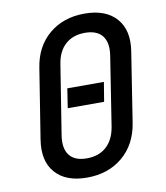

<svg xmlns="http://www.w3.org/2000/svg" viewBox="-84 -810 767 889"><g transform="rotate(-10 300.0 -365.0)"><path d="M254 10Q154 10 105 -46.5Q56 -103 72 -202L124 -529Q139 -627 206 -683.5Q273 -740 373 -740Q473 -740 522.5 -683.5Q572 -627 556 -529L505 -202Q489 -103 421.5 -46.5Q354 10 254 10ZM268 -78Q325 -78 360.5 -110Q396 -142 406 -202L457 -529Q466 -588 441 -620Q416 -652 359 -652Q303 -652 267.5 -620Q232 -588 223 -529L171 -202Q162 -142 187 -110Q212 -78 268 -78ZM221 -322 235 -413H407L392 -322Z"/></g></svg>

Font: JetBrains Mono NL Medium
Style: Italic
Weight: 500
Italic angle: -9°
Monospace: yes
Designer: Philipp Nurullin, Konstantin Bulenkov
Foundry: JetBrains
Version: Version 2.305; ttfautohint (v1.8.4.7-5d5b)